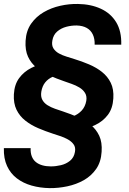

<svg xmlns="http://www.w3.org/2000/svg" viewBox="-32 -741 662 984"><path d="M284.7 -65.9 290 -134.8Q317.9 -135.7 343.5 -145.5Q369.1 -155.3 387 -174.8Q404.8 -194.3 410.2 -224.1Q414.1 -248 403.8 -264.6Q393.6 -281.2 375 -292.5Q356.4 -303.7 335.4 -311Q314.5 -318.4 296.4 -324.7Q257.8 -337.9 221.2 -354.2Q184.6 -370.6 155.8 -393.8Q127 -417 111.6 -450.4Q96.2 -483.9 99.1 -531.7Q102.1 -583 127.4 -619.4Q152.8 -655.8 191.9 -678.5Q231 -701.2 276.9 -711.4Q322.8 -721.7 367.7 -720.7Q433.6 -719.7 484.6 -696.3Q535.6 -672.9 563.5 -627Q591.3 -581.1 589.4 -512.2H453.1Q454.1 -542 443.8 -564Q433.6 -585.9 412.8 -597.7Q392.1 -609.4 361.3 -610.4Q335 -610.8 308.1 -603.8Q281.2 -596.7 261.2 -579.6Q241.2 -562.5 236.3 -533.2Q231.9 -508.8 241.9 -492.9Q252 -477.1 270.3 -467Q288.6 -457 309.6 -450.7Q330.6 -444.3 348.6 -438.5Q387.2 -426.8 424.1 -411.1Q460.9 -395.5 490.2 -372.6Q519.5 -349.6 535.6 -316.7Q551.8 -283.7 548.8 -236.8Q545.9 -185.5 520.8 -152.3Q495.6 -119.1 456.5 -100.6Q417.5 -82 372.3 -74.5Q327.1 -66.9 284.7 -65.9ZM295.4 -428.7 290 -358.9Q262.2 -357.4 238.8 -347.7Q215.3 -337.9 200 -319.1Q184.6 -300.3 179.7 -271Q175.8 -246.1 185.1 -229.2Q194.3 -212.4 211.7 -201.7Q229 -190.9 250 -183.6Q271 -176.3 290.5 -169.9Q330.1 -156.7 366.9 -140.9Q403.8 -125 432.4 -101.8Q460.9 -78.6 476.6 -45.2Q492.2 -11.7 488.8 36.6Q485.8 88.9 460.9 124.8Q436 160.6 397.5 182.4Q358.9 204.1 313 213.9Q267.1 223.6 222.2 223.1Q172.9 222.2 129.9 210Q86.9 197.8 54.4 173.1Q22 148.4 4.2 109.9Q-13.7 71.3 -12.2 18.1H125Q124 43 131.1 60.8Q138.2 78.6 151.9 89.6Q165.5 100.6 185.1 106.2Q204.6 111.8 228.5 111.8Q253.9 111.8 280.5 105.5Q307.1 99.1 327.1 82.8Q347.2 66.4 352.1 37.6Q356.4 14.6 345.5 -0.7Q334.5 -16.1 315.7 -26.6Q296.9 -37.1 275.6 -43.9Q254.4 -50.8 238.3 -56.2Q200.7 -68.4 164.1 -84Q127.4 -99.6 98.1 -122.6Q68.8 -145.5 52.7 -178.5Q36.6 -211.4 39.1 -257.8Q42 -308.1 66.2 -340.8Q90.3 -373.5 128.2 -392.8Q166 -412.1 209.7 -420.2Q253.4 -428.2 295.4 -428.7Z"/></svg>

Font: Roboto
Style: Bold Italic
Weight: 700
Italic angle: -12°
Designer: Christian Robertson
Foundry: Google
Version: Version 3.0